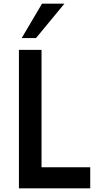

<svg xmlns="http://www.w3.org/2000/svg" viewBox="-20 -1020 515 1040"><path d="M328.8 -1000 175 -813.8H97.5L207.5 -1000ZM205 -113.8H468.8V0H82.5V-750H205Z"/></svg>

Font: Now Medium
Style: Regular
Weight: 500
Designer: Alfredo Marco Pradil
Foundry: Alfredo Marco Pradil
Version: Version 1.002;PS 001.002;hotconv 1.0.88;makeotf.lib2.5.64775